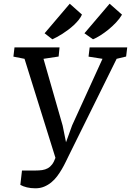

<svg xmlns="http://www.w3.org/2000/svg" viewBox="-20 -997 701 1028"><path d="M97.7 -84H168.9Q189.9 -84 206.3 -86.4Q222.7 -88.9 235.8 -96.2Q249 -103.5 259 -116.7Q269 -129.9 276.9 -151.9L111.3 -682.1L51.8 -693.8L57.6 -743.2H298.8L293.9 -694.3L212.9 -682.1L315.4 -324.7L333.5 -235.4L366.2 -325.7L528.8 -682.1L454.1 -693.8L460 -743.2H661.1L655.3 -694.3L604.5 -682.1L349.1 -165.5Q341.3 -149.4 332 -130.4Q322.8 -111.3 311.3 -91.6Q299.8 -71.8 285.9 -53.2Q272 -34.7 254.6 -20.5Q237.3 -6.3 216.3 2.4Q195.3 11.2 169.4 11.2Q144.5 11.2 123.8 6.1Q103 1 88.9 -7.3ZM432.1 -818.8 566.9 -977.1 633.3 -918.5Q620.6 -897 601.3 -876.5Q582 -856 560.3 -838.4Q538.6 -820.8 516.8 -807.1Q495.1 -793.5 478 -786.6ZM218.8 -818.8 353.5 -977.1 418.9 -918.9Q412.6 -904.8 401.4 -890.6Q390.1 -876.5 376 -863.3Q361.8 -850.1 345.9 -838.1Q330.1 -826.2 314.5 -816.2Q298.8 -806.2 284.7 -798.6Q270.5 -791 260.3 -786.6Z"/></svg>

Font: Merriweather
Style: Italic
Weight: 400
Italic angle: -7°
Designer: Eben Sorkin ( eben@eyebytes.com )
Foundry: Eben Sorkin ( eben@eyebytes.com )
Version: Version 1.005; ttfautohint (v0.97) -l 13 -r 13 -G 200 -x 24 